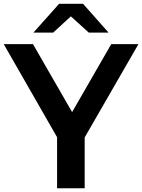

<svg xmlns="http://www.w3.org/2000/svg" viewBox="-48 -1016 767 1036"><path d="M132.2 -840 271.1 -995.6H400L537.8 -840H431.1L334.4 -927.8L238.9 -840ZM408.9 0H260V-275.6L-27.8 -777.8H130L341.1 -411.1L552.2 -777.8H698.9L408.9 -274.4Z"/></svg>

Font: Paperlogy 7 Bold
Style: Regular
Weight: 700
Designer: redesigned by Lee Juim, glyphs from Gmarket Sans & Montserrat
Foundry: PT&
Version: Version 1.001